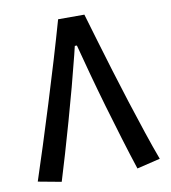

<svg xmlns="http://www.w3.org/2000/svg" viewBox="-80 -767 746 840"><g transform="rotate(-10 293.0 -346.5)"><path d="M351.1 -698.2Q366.7 -645 386.7 -577.9Q406.7 -510.7 429.2 -436.8Q451.7 -362.8 475.6 -288.3Q499.5 -213.9 522.5 -145Q545.4 -76.2 566.4 -20L462.9 4.9Q441.4 -60.5 418.5 -135.7Q395.5 -210.9 373 -288.1Q350.6 -365.2 330.8 -438Q311 -510.7 295.4 -570.8H270.5L256.3 -647.5H303.7Q293 -597.7 276.9 -532.7Q260.7 -467.8 241.5 -395.8Q222.2 -323.7 201.7 -251.2Q181.2 -178.7 161.9 -112.8Q142.6 -46.9 126.5 4.9L23.4 -14.2Q45.4 -80.6 72.5 -165.3Q99.6 -250 128.4 -343Q157.2 -436 184.6 -527.3Q211.9 -618.7 234.4 -698.2Z"/></g></svg>

Font: Cascadia Code
Style: Regular
Weight: 400
Monospace: yes
Designer: Aaron Bell
Foundry: Saja Typeworks
Version: Version 2106.017